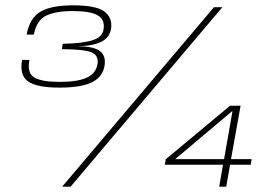

<svg xmlns="http://www.w3.org/2000/svg" viewBox="-20 -701 1039 721"><path d="M203 -372Q288.5 -372 328.8 -393.8Q369 -415.5 373.5 -461Q376.5 -495 352.8 -511Q329 -527 271.5 -527.5Q330 -528 362 -545Q394 -562 397.5 -597Q401.5 -637.5 370 -659.2Q338.5 -681 254 -681Q172 -681 131.5 -656.8Q91 -632.5 80 -571H107Q117.5 -625 153.2 -642.2Q189 -659.5 253 -659.5Q320 -659.5 347.2 -643.2Q374.5 -627 369 -592Q366 -563 329.2 -550.5Q292.5 -538 215.5 -536.5L212.5 -516.5Q297.5 -515.5 323.8 -504.5Q350 -493.5 346.5 -462.5Q341 -425.5 306.2 -409.5Q271.5 -393.5 204.5 -393.5Q136.5 -393.5 108.8 -410Q81 -426.5 90.5 -476H63Q52.5 -418.5 85.5 -395.2Q118.5 -372 203 -372ZM213.5 0H245L815 -674H783.5ZM803 0H829.5L844 -82.5H921.5L925 -103.5H847.5L883.5 -304H844L602.5 -103L599 -82.5H817.5ZM638 -103.5 851 -283H853L821.5 -103.5Z"/></svg>

Font: Anybody SemiExpanded ExtraLight
Style: Italic
Weight: 250
Width: 6
Italic angle: -10°
Version: Version 1.113;gftools[0.9.25]